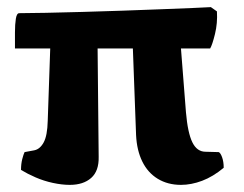

<svg xmlns="http://www.w3.org/2000/svg" viewBox="-20 -519 686 539"><path d="M176 0Q154 0 128.5 -5.5Q103 -11 80 -21Q57 -31 39 -42Q39 -59 42.5 -72.5Q46 -86 49 -92L76 -97Q92 -100 102.5 -119Q113 -138 114 -180L121 -383H22Q22 -405 22 -428Q22 -451 24.5 -466.5Q27 -482 34 -482Q62 -482 108.5 -483Q155 -484 210.5 -485.5Q266 -487 323 -489Q380 -491 431 -493Q482 -495 519.5 -496.5Q557 -498 572 -499L589 -487Q591 -454 583.5 -423.5Q576 -393 570 -383H488L502 -204Q507 -146 520 -119.5Q533 -93 557 -93Q566 -93 575.5 -92.5Q585 -92 594 -92Q599 -90 603.5 -77.5Q608 -65 608 -48Q578 -23 547.5 -11.5Q517 0 488 0Q451 0 423 -17Q395 -34 379.5 -65.5Q364 -97 362 -140L353 -383H254L257 -79Q258 -39 236 -19.5Q214 0 176 0Z"/></svg>

Font: Texturina 12pt Black
Style: Regular
Weight: 900
Designer: Guillermo Torres Carreño
Foundry: Omnibus-Type
Version: Version 1.002